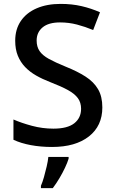

<svg xmlns="http://www.w3.org/2000/svg" viewBox="-20 -744 590 985"><path d="M505 -193Q505 -98 436 -44Q367 10 247 10Q189 10 138 0.5Q87 -9 49 -27V-131Q90 -113 144 -98.5Q198 -84 254 -84Q326 -84 361 -111.5Q396 -139 396 -186Q396 -218 379.5 -240.5Q363 -263 328.5 -282Q294 -301 237 -323Q198 -338 165.5 -356.5Q133 -375 109 -400Q85 -425 71.5 -458Q58 -491 58 -535Q58 -594 87 -636.5Q116 -679 168.5 -701.5Q221 -724 291 -724Q349 -724 398.5 -712.5Q448 -701 493 -681L458 -590Q417 -607 375 -618Q333 -629 288 -629Q229 -629 198.5 -603.5Q168 -578 168 -536Q168 -504 183 -482Q198 -460 230.5 -442Q263 -424 317 -402Q377 -378 419 -351Q461 -324 483 -286.5Q505 -249 505 -193ZM332 70Q326 90 313.5 116.5Q301 143 285 170Q269 197 251 221H190V209Q198 191 205.5 164.5Q213 138 219.5 110Q226 82 228 61H332Z"/></svg>

Font: Noto Sans Adlam Unjoined Medium
Style: Regular
Weight: 500
Version: Version 3.001